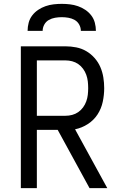

<svg xmlns="http://www.w3.org/2000/svg" viewBox="-20 -975 640 995"><path d="M88 0V-735H319Q347 -735 375 -729.5Q403 -724 427 -710Q451 -696 470 -674.5Q489 -653 500 -627.5Q511 -602 515.5 -574Q520 -546 520 -518Q520 -483 512.5 -447.5Q505 -412 485.5 -382Q466 -352 435 -332Q404 -312 369 -305L536 0H444L279 -302H171V0ZM171 -375H319Q337 -375 354 -379.5Q371 -384 385.5 -394Q400 -404 410.5 -418.5Q421 -433 427 -449.5Q433 -466 435 -483.5Q437 -501 437 -518Q437 -536 435 -553.5Q433 -571 427 -587.5Q421 -604 410.5 -618.5Q400 -633 385.5 -643Q371 -653 354 -657.5Q337 -662 319 -662H171ZM123 -815Q123 -836 128.5 -857Q134 -878 147 -895Q160 -912 178 -924Q196 -936 216 -943Q236 -950 257.5 -952.5Q279 -955 300 -955Q321 -955 342.5 -952.5Q364 -950 384 -943Q404 -936 422 -924Q440 -912 453 -895Q466 -878 471.5 -857Q477 -836 477 -815H399Q399 -832 390.5 -847.5Q382 -863 367 -871.5Q352 -880 334.5 -883Q317 -886 300 -886Q283 -886 265.5 -883Q248 -880 233 -871.5Q218 -863 209.5 -847.5Q201 -832 201 -815Z"/></svg>

Font: Iosevka Fixed Extended
Style: Regular
Weight: 400
Width: 7
Monospace: yes
Designer: Belleve Invis
Foundry: Belleve Invis
Version: Version 24.1.1; ttfautohint (v1.8.4)